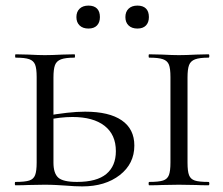

<svg xmlns="http://www.w3.org/2000/svg" viewBox="-20 -662 797 686"><path d="M255 -12Q326 -12 360 -40.5Q394 -69 394 -122Q394 -181 353.5 -212.5Q313 -244 239 -244Q196 -244 144 -233L139 -247Q227 -263 284 -263Q370 -263 415 -232Q460 -201 460 -142Q460 -77 408 -36.5Q356 4 274 4Q248 4 213 1Q199 0 180 -1Q161 -2 139 -2L81 -1Q64 0 35 0Q33 0 33 -6Q33 -12 35 -12Q69 -12 84.5 -17Q100 -22 105.5 -36.5Q111 -51 111 -81V-387Q111 -417 105.5 -431Q100 -445 84.5 -450.5Q69 -456 36 -456Q34 -456 34 -462Q34 -468 36 -468L81 -467Q119 -465 140 -465Q165 -465 203 -467L246 -468Q248 -468 248 -462Q248 -456 246 -456Q214 -456 198 -450Q182 -444 176.5 -429.5Q171 -415 171 -385V-81Q171 -43 188 -27.5Q205 -12 255 -12ZM725 -12Q728 -12 728 -6Q728 0 725 0Q697 0 681 -1L619 -2L559 -1Q542 0 513 0Q511 0 511 -6Q511 -12 513 -12Q547 -12 562.5 -17Q578 -22 583.5 -36.5Q589 -51 589 -81V-387Q589 -417 583.5 -431Q578 -445 562 -450.5Q546 -456 513 -456Q511 -456 511 -462Q511 -468 513 -468L559 -467Q597 -465 619 -465Q644 -465 682 -467L725 -468Q728 -468 728 -462Q728 -456 725 -456Q693 -456 677 -450Q661 -444 655.5 -429.5Q650 -415 650 -385V-81Q650 -50 655.5 -36Q661 -22 676 -17Q691 -12 725 -12ZM253 -601Q253 -620 264.5 -631Q276 -642 296 -642Q316 -642 326.5 -631.5Q337 -621 337 -601Q337 -582 326.5 -571Q316 -560 296 -560Q276 -560 264.5 -571Q253 -582 253 -601ZM428 -601Q428 -620 439.5 -631Q451 -642 471 -642Q491 -642 501.5 -631.5Q512 -621 512 -601Q512 -582 501.5 -571Q491 -560 471 -560Q451 -560 439.5 -571Q428 -582 428 -601Z"/></svg>

Font: Cormorant Unicase
Style: Regular
Weight: 400
Designer: Christian Thalmann (Catharsis Fonts)
Foundry: Catharsis Fonts
Version: Version 4.000